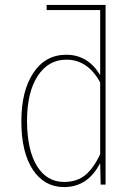

<svg xmlns="http://www.w3.org/2000/svg" viewBox="-20 -752 555 782"><path d="M410 0H390L388 -88Q338 10 241 10Q161 10 114 -60.5Q67 -131 67 -258Q67 -382 116 -455.5Q165 -529 250 -529Q338 -529 388 -446V-711H170V-732H410ZM388 -124V-416Q338 -509 250 -509Q177 -509 133.5 -442.5Q90 -376 90 -258Q91 -139 131 -75Q171 -11 241 -11Q294 -11 328 -39.5Q362 -68 388 -124Z"/></svg>

Font: Fira Sans Condensed Thin
Style: Regular
Weight: 250
Width: 3
Designer: Carrois Corporate & Edenspiekermann AG
Foundry: Carrois Corporate GbR & Edenspiekermann AG
Version: Version 4.203